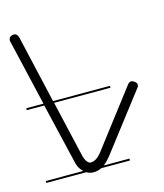

<svg xmlns="http://www.w3.org/2000/svg" viewBox="-88 -617 578 678"><g transform="rotate(-15 201.0 -278.5)"><path d="M41 -535 98 -287H306V-280H100L148 -72Q155 -47 169 -43Q181 -43 190.5 -49Q200 -55 210 -67L369 -275Q375 -283 382 -283Q388 -283 395 -277.5Q402 -272 402 -266Q402 -259 397 -254L238 -47Q225 -31 212 -21H306V-14H201Q187 -7 172 -7Q158 -7 146 -14H0V-21H137L135 -23Q119 -39 115 -64L64 -280H0V-287H63L7 -527Q6 -529 6 -533V-535L8 -542Q9 -543 10 -544Q15 -550 25 -550Q34 -550 38 -542Z"/></g></svg>

Font: Gruenewald VA 3. Klasse
Style: Regular
Weight: 400
Designer: Peter Wiegel
Foundry: Peter Wiegel, nach dem Schriftentwurf von Dr. H. Gr¸newald
Version: Version 0.007